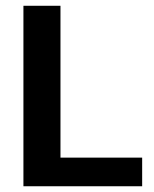

<svg xmlns="http://www.w3.org/2000/svg" viewBox="-20 -648 536 668"><path d="M61.5 0V-627.9H190.4V-99.6H474.6V0Z"/></svg>

Font: Padauk Book
Style: Bold
Weight: 700
Designer: Debbi Hosken, Becca Hirsbrunner Spalinger
Foundry: SIL International
Version: Version 5.000